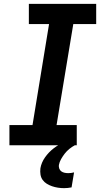

<svg xmlns="http://www.w3.org/2000/svg" viewBox="-20 -755 540 998"><path d="M29 0V-105H149L235 -630H130V-735H480V-630H361L274 -105H379V0ZM313 223Q297 223 281 220.5Q265 218 250.5 213Q236 208 223 200Q210 192 201.5 180Q193 168 190.5 152.5Q188 137 190 120Q195 90 214 63Q233 36 259 16Q285 -4 314.5 -16.5Q344 -29 374 -34L369 0Q354 8 340.5 19Q327 30 316.5 43.5Q306 57 297.5 72Q289 87 286 103Q285 112 288 121Q291 130 298.5 135.5Q306 141 315.5 143Q325 145 335 145Q343 145 350 144Q357 143 365 141L352 219Q342 221 332 222Q322 223 313 223Z"/></svg>

Font: Iosevka SS04 Extrabold
Style: Italic
Weight: 800
Italic angle: -9°
Monospace: yes
Designer: Belleve Invis
Foundry: Belleve Invis
Version: Version 19.0.0; ttfautohint (v1.8.4)